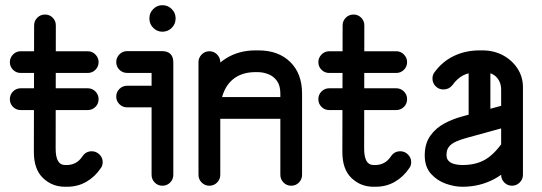

<svg xmlns="http://www.w3.org/2000/svg" viewBox="-20 -715 2089 740"><path d="M298.8 -113.8Q311.5 -132 333.8 -132Q350.5 -132 363.1 -119.8Q375.8 -107.5 375.8 -90.2Q375.8 -75.8 368 -66.5Q346.5 -34 313.2 -14.6Q280 4.8 238.2 4.8H230.5Q181 4.8 145.8 -28.8Q110.5 -62.2 110.5 -129.5L111.5 -617.2Q111.5 -634.5 123.8 -646.8Q136 -659 153.5 -659Q171 -659 183.1 -646.8Q195.2 -634.5 195.2 -617.2L194.5 -142.2Q194.5 -79 230.5 -79H238.2Q255 -79 270.5 -86.8Q286 -94.5 298.8 -113.8ZM59.8 -433.8Q42.5 -433.8 30.2 -446Q18 -458.2 18 -475.8Q18 -492.2 30.2 -504.9Q42.5 -517.5 59.8 -517.5H318Q335.5 -517.5 347.8 -504.9Q360 -492.2 360 -475.8Q360 -458.2 347.8 -446Q335.5 -433.8 318 -433.8ZM59.8 -290.8Q42.5 -290.8 30.2 -303Q18 -315.2 18 -332.8Q18 -350.2 30.2 -362.5Q42.5 -374.8 59.8 -374.8H318Q335.5 -374.8 347.8 -362.5Q360 -350.2 360 -332.8Q360 -315.2 347.8 -303Q335.5 -290.8 318 -290.8Z M470 -434Q452.5 -434 440.2 -446.2Q428 -458.5 428 -476Q428 -492.8 440.2 -505.4Q452.5 -518 470 -518H603.8Q648 -518 648 -473.8V-41.2Q648 -23.8 635.8 -11.5Q623.5 0.8 606 0.8Q588.5 0.8 576.4 -11.5Q564.2 -23.8 564.2 -41.2V-434ZM470 -301.2Q452.5 -301.2 440.2 -313.5Q428 -325.8 428 -342.5Q428 -360 440.2 -372.2Q452.5 -384.5 470 -384.5H606Q623.5 -384.5 635.8 -372.2Q648 -360 648 -342.5Q648 -325.8 635.8 -313.5Q623.5 -301.2 606 -301.2ZM555.8 -645Q555.8 -665.2 570.6 -680.1Q585.5 -695 606 -695Q627 -695 641.9 -680.1Q656.8 -665.2 656.8 -645V-643.5Q656.8 -622.5 641.9 -607.6Q627 -592.8 606 -592.8Q585.5 -592.8 570.6 -607.6Q555.8 -622.5 555.8 -643.5Z M829 -41.2Q829 -23.8 816.8 -11.5Q804.5 0.8 787 0.8Q769.5 0.8 757.2 -11.5Q745 -23.8 745 -41.2V-475.8Q745 -492.2 757.2 -504.9Q769.5 -517.5 787 -517.5Q804.5 -517.5 816.8 -504.9Q829 -492.2 829 -475.8ZM829 -281.8Q829 -264.2 816.8 -252Q804.5 -239.8 787 -239.8Q769.5 -239.8 757.2 -252Q745 -264.2 745 -281.8Q745 -350.8 773.2 -404.9Q801.5 -459 851 -489.9Q900.5 -520.8 964.5 -520.8H976.2Q1053 -520.8 1098.6 -476.1Q1144.2 -431.5 1144.2 -354.2V-41.2Q1144.2 -23.8 1132.1 -11.5Q1120 0.8 1102.5 0.8Q1085 0.8 1072.8 -11.5Q1060.5 -23.8 1060.5 -41.2V-354.2Q1060.5 -385 1047.5 -403.1Q1034.5 -421.2 1014.2 -429.1Q994 -437 973.2 -437H964.5Q921.8 -437 891.4 -418.8Q861 -400.5 845 -365.9Q829 -331.2 829 -281.8ZM1102.5 -341Q1120 -341 1132.1 -328.4Q1144.2 -315.8 1144.2 -299Q1144.2 -281.5 1132.1 -269.2Q1120 -257 1102.5 -257H791Q773.5 -257 761.2 -269.2Q749 -281.5 749 -299Q749 -315.8 761.2 -328.4Q773.5 -341 791 -341Z M1487.8 -113.8Q1500.5 -132 1522.8 -132Q1539.5 -132 1552.1 -119.8Q1564.8 -107.5 1564.8 -90.2Q1564.8 -75.8 1557 -66.5Q1535.5 -34 1502.2 -14.6Q1469 4.8 1427.2 4.8H1419.5Q1370 4.8 1334.8 -28.8Q1299.5 -62.2 1299.5 -129.5L1300.5 -617.2Q1300.5 -634.5 1312.8 -646.8Q1325 -659 1342.5 -659Q1360 -659 1372.1 -646.8Q1384.2 -634.5 1384.2 -617.2L1383.5 -142.2Q1383.5 -79 1419.5 -79H1427.2Q1444 -79 1459.5 -86.8Q1475 -94.5 1487.8 -113.8ZM1248.8 -433.8Q1231.5 -433.8 1219.2 -446Q1207 -458.2 1207 -475.8Q1207 -492.2 1219.2 -504.9Q1231.5 -517.5 1248.8 -517.5H1507Q1524.5 -517.5 1536.8 -504.9Q1549 -492.2 1549 -475.8Q1549 -458.2 1536.8 -446Q1524.5 -433.8 1507 -433.8ZM1248.8 -290.8Q1231.5 -290.8 1219.2 -303Q1207 -315.2 1207 -332.8Q1207 -350.2 1219.2 -362.5Q1231.5 -374.8 1248.8 -374.8H1507Q1524.5 -374.8 1536.8 -362.5Q1549 -350.2 1549 -332.8Q1549 -315.2 1536.8 -303Q1524.5 -290.8 1507 -290.8Z M1995.5 -41.2Q1995.5 -23.8 1982.9 -11.5Q1970.2 0.8 1953.5 0.8Q1936 0.8 1923.8 -11.5Q1911.5 -23.8 1911.5 -41.2V-369.2Q1911.5 -398.5 1893.4 -417.8Q1875.2 -437 1839.5 -437H1828.5Q1790.5 -437 1766.9 -425.5Q1743.2 -414 1723 -386.2Q1710.2 -370.2 1688.8 -370.2Q1671.2 -370.2 1659 -382.6Q1646.8 -395 1646.8 -412.2Q1646.8 -427.2 1655.2 -437.2Q1685.5 -478.5 1730 -499.6Q1774.5 -520.8 1828.5 -520.8H1839.5Q1883.2 -520.8 1918.4 -502Q1953.5 -483.2 1974.5 -451Q1995.5 -418.8 1995.5 -379ZM1919.2 -169.2Q1925.5 -176.5 1933.9 -181.2Q1942.2 -186 1953.5 -186Q1970.2 -186 1980.5 -173.8Q1990.8 -161.5 1990.8 -144.2Q1990.8 -137 1990.8 -130.8Q1990.8 -124.5 1987 -119Q1941.2 -55 1885.2 -25.1Q1829.2 4.8 1762.8 4.8Q1762.8 4.8 1762.1 4.8Q1761.5 4.8 1761.5 4.8Q1732 4.8 1698.6 -6.9Q1665.2 -18.5 1641.1 -45.1Q1617 -71.8 1617 -116.2Q1617 -117 1617 -118Q1617 -119 1617 -119.2Q1617.8 -162.8 1638.6 -192Q1659.5 -221.2 1692 -238.8Q1724.5 -256.2 1760 -265.8L1942.2 -315.5Q1945.5 -316.2 1947.9 -316.6Q1950.2 -317 1953.5 -317Q1970 -317 1982.8 -304.8Q1995.5 -292.5 1995.5 -275Q1995.5 -261 1986.4 -249.9Q1977.2 -238.8 1963.8 -234.5L1781 -184.2Q1756.8 -177.8 1738.6 -169.8Q1720.5 -161.8 1710.8 -150Q1701 -138.2 1701 -119.2Q1701 -119 1701 -118Q1701 -117 1701 -117Q1701 -102 1710.2 -93.6Q1719.5 -85.2 1733.5 -82.1Q1747.5 -79 1761.5 -79Q1761.5 -79 1762.1 -79Q1762.8 -79 1762.8 -79Q1812.5 -79 1848.1 -98.8Q1883.8 -118.5 1919.2 -169.2ZM1870 -249Q1870 -232.2 1857.8 -219.8Q1845.5 -207.2 1828.2 -207.2Q1810.8 -207.2 1798.5 -219.8Q1786.2 -232.2 1786.2 -249V-477Q1786.2 -494.5 1798.5 -506.6Q1810.8 -518.8 1828.2 -518.8Q1845.5 -518.8 1857.8 -506.6Q1870 -494.5 1870 -477Z"/></svg>

Font: Libertine-Super Thin
Style: Regular
Weight: 100
Designer: Bastien Sozeau
Foundry: NBR — Bastien Sozeau
Version: Version 2.003;gftools[0.9.33]